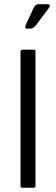

<svg xmlns="http://www.w3.org/2000/svg" viewBox="-20 -885 264 905"><path d="M138.2 0H85.2Q76.7 0 76.7 -8.5V-640.5Q76.7 -650.8 87 -650.8H137.8Q148.3 -650.8 147.3 -642.3V-9.5Q147.3 0 138.2 0ZM100.5 -765.7 139.8 -850.2Q146.5 -865.2 163.5 -865.2H200.5Q224.5 -865 208.7 -844.8L149.5 -766.2Q137 -749.8 120.8 -749.8H107.8Q94.5 -749.8 100.5 -765.7Z"/></svg>

Font: Vivano Light
Style: Regular
Weight: 300
Designer: Joe Prince, Josias Burgherr
Version: Version 2.064;September 19, 2022;FontCreator 14.0.0.2877 64-